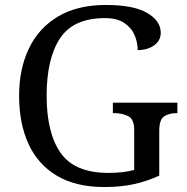

<svg xmlns="http://www.w3.org/2000/svg" viewBox="-20 -744 754 774"><path d="M401 10Q285 10 208.5 -36Q132 -82 94.5 -164.5Q57 -247 57 -358Q57 -466 96.5 -548.5Q136 -631 214 -677.5Q292 -724 407 -724Q518 -724 573 -692Q628 -660 628 -612Q628 -580 601 -561Q574 -542 535 -542Q535 -573 522.5 -602.5Q510 -632 481 -651.5Q452 -671 403 -671Q276 -671 222 -589.5Q168 -508 168 -358Q168 -208 224.5 -127.5Q281 -47 417 -47Q446 -47 473 -50Q500 -53 521 -59V-220Q521 -264 496.5 -276Q472 -288 439 -288H435V-330H695V-288H691Q663 -288 642.5 -275.5Q622 -263 622 -216V-36Q572 -13 519 -1.5Q466 10 401 10Z"/></svg>

Font: Noto Serif Khitan Small Script
Style: Regular
Weight: 400
Designer: LIU Zhao, ZHANG Congyu, Kushim JIANG
Foundry: Guyu Beijing Co. Ltd.
Version: Version 1.000; ttfautohint (v1.8.4.7-5d5b)